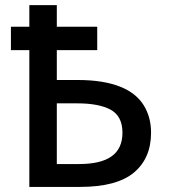

<svg xmlns="http://www.w3.org/2000/svg" viewBox="-20 -734 662 754"><path d="M95.2 -713.9V-628.9H22.9V-537.1H95.2V0H294.9C391.1 0 461.4 -19 506.3 -56.6C550.8 -94.2 573.2 -146 573.2 -212.9C573.2 -252.9 564 -288.6 544.9 -319.8C506.8 -381.8 425.3 -419.9 284.2 -419.9H203.1V-537.1H361.8V-628.9H203.1V-713.9ZM284.2 -328.1C340.3 -328.1 383.8 -319.8 414.6 -303.2C445.3 -286.1 460.9 -256.3 460.9 -212.9C460.9 -128.9 403.3 -89.8 290 -89.8H203.1V-328.1Z"/></svg>

Font: Noto Reveo Sans
Style: Regular
Weight: 500
Designer: Monotype Design Team
Foundry: Monotype Imaging Inc.
Version: Version 2.007